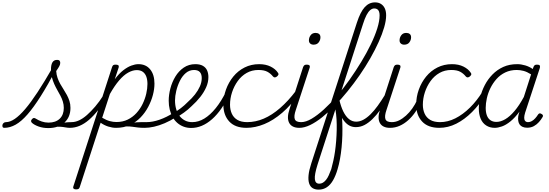

<svg xmlns="http://www.w3.org/2000/svg" viewBox="-183 -1059 4619 1616"><path d="M-147 17Q-158 17 -161 9.5Q-164 2 -162.5 -7Q-161 -16 -153 -23.5Q-145 -31 -133 -31Q-99 -31 -59 -58Q-19 -85 28.5 -140.5Q76 -196 133.5 -283.5Q191 -371 261 -493L290 -477Q219 -343 159.5 -249Q100 -155 48.5 -96Q-3 -37 -51 -10Q-99 17 -147 17ZM224 19Q179 19 142.5 6Q106 -7 86 -25Q79 -32 78.5 -40Q78 -48 87 -57Q95 -66 102.5 -66Q110 -66 121 -59Q141 -46 168 -36.5Q195 -27 225 -27Q286 -27 320 -60Q354 -93 354 -151Q354 -178 346 -204Q338 -230 325.5 -253.5Q313 -277 299 -301.5Q285 -326 273 -353Q261 -380 253.5 -409.5Q246 -439 246 -473Q246 -514 258.5 -534.5Q271 -555 298 -555Q313 -555 318.5 -547.5Q324 -540 324 -530Q324 -517 316.5 -502.5Q309 -488 290 -461Q292 -430 301.5 -403Q311 -376 324.5 -352Q338 -328 353 -305Q368 -282 380.5 -258.5Q393 -235 401.5 -209Q410 -183 410 -151Q410 -73 359 -27Q308 19 224 19ZM406 17Q387 17 367 13Q347 9 321 7.5Q295 6 261 10L289 -13Q322 -22 345.5 -25.5Q369 -29 387.5 -30Q406 -31 421 -31Q430 -31 433.5 -23.5Q437 -16 435 -7Q433 2 425.5 9.5Q418 17 406 17Z M404 17Q393 17 388.5 9.5Q384 2 385.5 -7Q387 -16 395.5 -23.5Q404 -31 419 -31Q450 -31 482.5 -46Q515 -61 549 -91Q583 -121 618.5 -162.5Q654 -204 688 -258Q695 -269 704.5 -267.5Q714 -266 718.5 -257.5Q723 -249 716 -239Q679 -178 641 -130Q603 -82 565 -49.5Q527 -17 487 0Q447 17 404 17Z M1032 17Q1001 17 977 14Q953 11 932 8Q911 5 885 5Q859 5 824 12L849 -10Q887 -19 915.5 -23.5Q944 -28 965.5 -29.5Q987 -31 1006 -31Q1025 -31 1046 -31Q1055 -31 1059 -23.5Q1063 -16 1060 -7Q1057 2 1050.5 9.5Q1044 17 1032 17ZM457 535Q443 535 436.5 528.5Q430 522 434 511L760 -494Q764 -506 770 -510.5Q776 -515 790 -515Q807 -515 813 -509.5Q819 -504 816 -492L783 -392Q819 -440 854.5 -467.5Q890 -495 922.5 -507Q955 -519 982 -519Q1045 -519 1081 -475Q1117 -431 1117 -355Q1117 -310 1104 -260Q1091 -210 1065 -160.5Q1039 -111 1000.5 -71Q962 -31 910.5 -7Q859 17 794 17Q762 17 727.5 6Q693 -5 664 -26L488 516Q485 526 478.5 530.5Q472 535 457 535ZM677 -68Q713 -47 741.5 -39.5Q770 -32 797 -32Q850 -32 892 -52.5Q934 -73 965.5 -107.5Q997 -142 1017.5 -184.5Q1038 -227 1048 -270.5Q1058 -314 1058 -352Q1058 -388 1048.5 -414Q1039 -440 1019 -454.5Q999 -469 968 -469Q934 -469 896 -448Q858 -427 819.5 -382Q781 -337 742 -268Z M1035 17Q1023 17 1018.5 9.5Q1014 2 1017 -7Q1020 -16 1029 -23.5Q1038 -31 1050 -31Q1101 -31 1160 -51.5Q1219 -72 1278 -110Q1286 -115 1292.5 -111.5Q1299 -108 1303.5 -100.5Q1308 -93 1307 -84.5Q1306 -76 1297 -72Q1250 -42 1203 -22Q1156 -2 1113.5 7.5Q1071 17 1035 17Z M1273 -106Q1307 -124 1339 -148.5Q1371 -173 1397 -200Q1432 -231 1458 -264Q1484 -297 1499.5 -332Q1515 -367 1515 -402Q1515 -435 1499 -452.5Q1483 -470 1450 -470Q1439 -470 1434.5 -477Q1430 -484 1431.5 -494Q1433 -504 1440.5 -511.5Q1448 -519 1461 -519Q1500 -519 1524.5 -505Q1549 -491 1560 -466.5Q1571 -442 1571 -410Q1571 -367 1552.5 -325Q1534 -283 1503 -243.5Q1472 -204 1430 -166Q1401 -137 1365.5 -111.5Q1330 -86 1293 -65Z M1426 18Q1392 18 1362.5 7Q1333 -4 1309.5 -24.5Q1286 -45 1270 -73.5Q1254 -102 1245.5 -137Q1237 -172 1237 -211Q1237 -261 1251 -314.5Q1265 -368 1293 -414.5Q1321 -461 1363.5 -490Q1406 -519 1461 -519Q1471 -519 1474 -511.5Q1477 -504 1475 -494Q1473 -484 1466.5 -477Q1460 -470 1451 -470Q1411 -470 1381 -444.5Q1351 -419 1331 -378.5Q1311 -338 1300.5 -294Q1290 -250 1290 -214Q1290 -174 1300 -140Q1310 -106 1329 -82Q1348 -58 1374.5 -44.5Q1401 -31 1435 -31Q1487 -31 1536.5 -61Q1586 -91 1633 -149Q1680 -207 1721 -291Q1726 -299 1734.5 -298.5Q1743 -298 1750 -291.5Q1757 -285 1752 -273Q1719 -202 1681.5 -147.5Q1644 -93 1602 -56Q1560 -19 1516 -0.5Q1472 18 1426 18Z M1892 17Q1796 17 1746.5 -36.5Q1697 -90 1697 -178Q1697 -244 1719 -305Q1741 -366 1780.5 -414.5Q1820 -463 1875.5 -491Q1931 -519 1998 -519Q2054 -519 2095 -498.5Q2136 -478 2156 -447Q2163 -438 2160.5 -431Q2158 -424 2148 -415Q2137 -407 2129 -407.5Q2121 -408 2114 -416Q2095 -440 2067.5 -455Q2040 -470 1992 -470Q1937 -470 1893 -445Q1849 -420 1818 -377Q1787 -334 1770 -282Q1753 -230 1753 -177Q1753 -136 1768 -102.5Q1783 -69 1815 -50Q1847 -31 1899 -31Q1909 -31 1913.5 -23.5Q1918 -16 1917 -6.5Q1916 3 1909.5 10Q1903 17 1892 17Z M1890 17Q1879 17 1873 10Q1867 3 1868 -6.5Q1869 -16 1876 -23.5Q1883 -31 1896 -31Q1968 -31 2037 -60.5Q2106 -90 2174.5 -149.5Q2243 -209 2308 -295Q2313 -303 2322.5 -300Q2332 -297 2336.5 -288.5Q2341 -280 2334 -270Q2267 -174 2192.5 -110Q2118 -46 2041.5 -14.5Q1965 17 1890 17Z M2336 17Q2305 17 2283.5 6.5Q2262 -4 2251 -24.5Q2240 -45 2240.5 -73.5Q2241 -102 2254 -141L2368 -494Q2373 -506 2379.5 -510.5Q2386 -515 2399 -515Q2415 -515 2421 -509Q2427 -503 2424 -491L2307 -134Q2289 -82 2298 -56.5Q2307 -31 2351 -31Q2361 -31 2365.5 -23.5Q2370 -16 2368 -7Q2366 2 2358.5 9.5Q2351 17 2336 17ZM2456 -683Q2439 -683 2428 -692.5Q2417 -702 2417 -719Q2417 -743 2431.5 -762.5Q2446 -782 2473 -782Q2491 -782 2502.5 -773Q2514 -764 2514 -745Q2514 -722 2499.5 -702.5Q2485 -683 2456 -683Z M2337 17Q2325 17 2321 9.5Q2317 2 2320 -7Q2323 -16 2331.5 -23.5Q2340 -31 2352 -31Q2391 -31 2439.5 -59.5Q2488 -88 2542.5 -137.5Q2597 -187 2652 -250.5Q2707 -314 2759 -388Q2811 -462 2857 -537.5Q2903 -613 2938 -685.5Q2973 -758 2992.5 -820.5Q3012 -883 3012 -930Q3012 -942 3020 -948.5Q3028 -955 3039.5 -955Q3051 -955 3059 -948.5Q3067 -942 3067 -930Q3067 -886 3050.5 -829Q3034 -772 3004 -705.5Q2974 -639 2933.5 -568Q2893 -497 2844.5 -427Q2796 -357 2743 -291.5Q2690 -226 2636 -170.5Q2582 -115 2529 -72.5Q2476 -30 2427 -6.5Q2378 17 2337 17Z M2499 537Q2469 537 2448.5 524.5Q2428 512 2419 485Q2410 458 2414 416Q2418 374 2437 316L2821 -869Q2850 -958 2886.5 -998.5Q2923 -1039 2974 -1039Q3003 -1039 3024 -1025.5Q3045 -1012 3056 -988Q3067 -964 3067 -930Q3067 -918 3059 -911.5Q3051 -905 3039.5 -905Q3028 -905 3020 -911.5Q3012 -918 3012 -930Q3012 -949 3007 -962Q3002 -975 2992 -981.5Q2982 -988 2967 -988Q2950 -988 2933.5 -974.5Q2917 -961 2902 -932.5Q2887 -904 2872 -856L2669 -229Q2681 -184 2688.5 -132.5Q2696 -81 2698 -28Q2700 25 2698.5 78Q2697 131 2692 182Q2687 233 2678.5 279.5Q2670 326 2658 366Q2643 418 2621 457Q2599 496 2568.5 516.5Q2538 537 2499 537ZM2504 487Q2520 487 2534 479Q2548 471 2561 455Q2574 439 2584 416.5Q2594 394 2605 365Q2614 332 2622.5 294Q2631 256 2637 213.5Q2643 171 2646.5 125.5Q2650 80 2651 34.5Q2652 -11 2649.5 -55Q2647 -99 2640 -138L2490 325Q2463 411 2467 449Q2471 487 2504 487Z M2812 11Q2781 11 2756 -3Q2731 -17 2710 -45Q2689 -73 2673 -115Q2657 -157 2645 -212Q2643 -225 2649 -230.5Q2655 -236 2662.5 -234Q2670 -232 2672 -223Q2686 -162 2706.5 -120.5Q2727 -79 2754 -57Q2781 -35 2815 -35Q2845 -35 2875 -51Q2905 -67 2935.5 -97Q2966 -127 2996 -168.5Q3026 -210 3058 -262Q3064 -269 3070 -268.5Q3076 -268 3080.5 -262Q3085 -256 3086 -247.5Q3087 -239 3083 -231Q3049 -178 3017 -133.5Q2985 -89 2951.5 -56.5Q2918 -24 2884 -6.5Q2850 11 2812 11Z M3099 17Q3068 17 3046.5 6.5Q3025 -4 3014 -24.5Q3003 -45 3003.5 -73.5Q3004 -102 3017 -141L3131 -494Q3136 -506 3142.5 -510.5Q3149 -515 3162 -515Q3178 -515 3184 -509Q3190 -503 3187 -491L3070 -134Q3052 -82 3061 -56.5Q3070 -31 3114 -31Q3124 -31 3128.5 -23.5Q3133 -16 3131 -7Q3129 2 3121.5 9.5Q3114 17 3099 17ZM3219 -683Q3202 -683 3191 -692.5Q3180 -702 3180 -719Q3180 -743 3194.5 -762.5Q3209 -782 3236 -782Q3254 -782 3265.5 -773Q3277 -764 3277 -745Q3277 -722 3262.5 -702.5Q3248 -683 3219 -683Z M3100 17Q3089 17 3084.5 9.5Q3080 2 3081.5 -7Q3083 -16 3091.5 -23.5Q3100 -31 3115 -31Q3146 -31 3175.5 -45.5Q3205 -60 3234 -86Q3263 -112 3287 -146Q3311 -180 3328 -217Q3333 -228 3341.5 -227.5Q3350 -227 3357 -220.5Q3364 -214 3361 -203Q3341 -157 3313.5 -117Q3286 -77 3252.5 -47Q3219 -17 3180.5 0Q3142 17 3100 17Z M3515 17Q3419 17 3369.5 -36.5Q3320 -90 3320 -178Q3320 -244 3342 -305Q3364 -366 3403.5 -414.5Q3443 -463 3498.5 -491Q3554 -519 3621 -519Q3677 -519 3718 -498.5Q3759 -478 3779 -447Q3786 -438 3783.5 -431Q3781 -424 3771 -415Q3760 -407 3752 -407.5Q3744 -408 3737 -416Q3718 -440 3690.5 -455Q3663 -470 3615 -470Q3560 -470 3516 -445Q3472 -420 3441 -377Q3410 -334 3393 -282Q3376 -230 3376 -177Q3376 -136 3391 -102.5Q3406 -69 3438 -50Q3470 -31 3522 -31Q3532 -31 3536.5 -23.5Q3541 -16 3540 -6.5Q3539 3 3532.5 10Q3526 17 3515 17Z M3514 17Q3505 17 3500 10Q3495 3 3496 -6.5Q3497 -16 3503 -23.5Q3509 -31 3520 -31Q3586 -31 3649.5 -63Q3713 -95 3772 -153Q3831 -211 3879 -289Q3885 -297 3894.5 -295Q3904 -293 3909.5 -285.5Q3915 -278 3908 -268Q3854 -180 3790.5 -116.5Q3727 -53 3657.5 -18Q3588 17 3514 17Z M3981 17Q3940 17 3909 -3Q3878 -23 3862.5 -60Q3847 -97 3847 -146Q3847 -191 3859.5 -242.5Q3872 -294 3897.5 -343Q3923 -392 3962 -432Q4001 -472 4052.5 -495.5Q4104 -519 4170 -519Q4203 -519 4238 -508.5Q4273 -498 4301 -478L4307 -495Q4312 -507 4318.5 -511Q4325 -515 4337 -515Q4356 -515 4360 -507.5Q4364 -500 4361 -488L4237 -111Q4229 -85 4229 -67.5Q4229 -50 4237.5 -40.5Q4246 -31 4262 -31Q4278 -31 4293.5 -40Q4309 -49 4322 -63.5Q4335 -78 4345 -94Q4349 -101 4356.5 -104Q4364 -107 4375 -100Q4386 -94 4387 -86.5Q4388 -79 4382 -71Q4371 -52 4353 -31.5Q4335 -11 4310.5 2.5Q4286 16 4254 16Q4232 16 4216 9Q4200 2 4191 -10.5Q4182 -23 4179 -41Q4176 -59 4179 -81Q4181 -91 4183.5 -100.5Q4186 -110 4189 -119Q4151 -68 4113.5 -37.5Q4076 -7 4042 5Q4008 17 3981 17ZM3905 -151Q3905 -115 3914.5 -88.5Q3924 -62 3944.5 -47.5Q3965 -33 3995 -33Q4031 -33 4069.5 -55.5Q4108 -78 4147.5 -124.5Q4187 -171 4226 -243L4287 -433Q4252 -455 4223 -462.5Q4194 -470 4166 -470Q4113 -470 4070 -449.5Q4027 -429 3996 -394Q3965 -359 3944.5 -317Q3924 -275 3914.5 -231.5Q3905 -188 3905 -151Z"/></svg>

Font: Playwrite CO ExtraLight
Style: Regular
Weight: 250
Version: Version 1.002